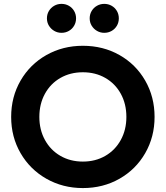

<svg xmlns="http://www.w3.org/2000/svg" viewBox="-20 -957 855 991"><path d="M37.6 -353.5Q37.6 -457 86.2 -541Q134.8 -625 219.5 -672.9Q304.3 -720.7 407.7 -720.7Q512.2 -720.7 596.7 -672.9Q681.2 -625 729.5 -541Q777.8 -457 777.8 -353.5Q777.8 -250.5 729.5 -166.5Q681.2 -82.5 596.7 -34.4Q512.2 13.7 407.7 13.7Q304.3 13.7 219.5 -34.4Q134.8 -82.5 86.2 -166.5Q37.6 -250.5 37.6 -353.5ZM632.3 -353.5Q632.3 -420.5 603.5 -473Q574.7 -525.4 523.7 -554.7Q472.7 -584 407.7 -584Q342.8 -584 291.7 -554.7Q240.7 -525.4 211.9 -473Q183.1 -420.5 183.1 -353.5Q183.1 -287.2 211.9 -234.7Q240.7 -182.1 291.7 -152.6Q342.8 -123 407.7 -123Q472.7 -123 523.7 -152.6Q574.7 -182.1 603.5 -234.7Q632.3 -287.2 632.3 -353.5ZM222.2 -862.3Q222.2 -883.3 232.4 -900.4Q242.7 -917.5 259.8 -927.2Q276.9 -937 297.4 -937Q318.4 -937 335.4 -927.2Q352.5 -917.5 362.5 -900.4Q372.6 -883.3 372.6 -862.3Q372.6 -841.3 362.5 -824.2Q352.5 -807.1 335.4 -797.4Q318.4 -787.6 297.4 -787.6Q276.9 -787.6 259.8 -797.6Q242.7 -807.6 232.4 -824.5Q222.2 -841.3 222.2 -862.3ZM442.9 -862.3Q442.9 -883.3 453.1 -900.4Q463.4 -917.5 480.5 -927.2Q497.6 -937 518.1 -937Q539.1 -937 556.2 -927.2Q573.2 -917.5 583.3 -900.4Q593.3 -883.3 593.3 -862.3Q593.3 -841.3 583.3 -824.2Q573.2 -807.1 556.2 -797.4Q539.1 -787.6 518.1 -787.6Q497.6 -787.6 480.5 -797.6Q463.4 -807.6 453.1 -824.5Q442.9 -841.3 442.9 -862.3Z"/></svg>

Font: Wanted Sans Std Variable
Style: Regular
Weight: 400
Designer: Original Design by Kil Hyung-jin and Kang Hanbin, Wanted Lab, Inc;
Foundry: Wanted Lab, Inc.
Version: Version 1.003;Glyphs 3.2 (3227)